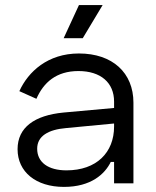

<svg xmlns="http://www.w3.org/2000/svg" viewBox="-20 -720 613 754"><path d="M290 -700 230 -570H305L383 -700ZM56 -362 123 -332C151 -396 201 -441 288 -441C376 -441 428 -395 428 -321V-296L229 -278C116 -267 49 -220 49 -134C49 -45 121 14 231 14C338 14 392 -37 415 -84H428V0H504V-317C504 -434 422 -510 290 -510C168 -510 91 -439 56 -362ZM126 -136C126 -186 170 -211 239 -217L428 -235V-223C428 -121 359 -51 241 -51C170 -51 126 -82 126 -136Z"/></svg>

Font: Space Text
Style: Regular
Weight: 400
Designer: Florian Karsten (Space Text), Colophon Foundry (Space Mono)
Foundry: Florian Karsten
Version: Version 1.003;PS 001.003;hotconv 1.0.88;makeotf.lib2.5.64775